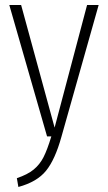

<svg xmlns="http://www.w3.org/2000/svg" viewBox="-20 -542 429 763"><path d="M224 2Q199 92 163 136.5Q127 181 53 201L47 166Q89 152 113.5 132Q138 112 153 82.5Q168 53 184 0H167L17 -522H64L197 -35L326 -522H372Z"/></svg>

Font: Fira Sans Extra Condensed ExtraLight
Style: Regular
Weight: 275
Width: 1
Designer: Carrois Corporate & Edenspiekermann AG
Foundry: Carrois Corporate GbR & Edenspiekermann AG
Version: Version 4.203